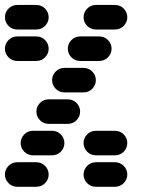

<svg xmlns="http://www.w3.org/2000/svg" viewBox="-44 -756 564 763"><path d="M25.4 -13.7H99.6Q121.1 -13.7 135.3 -28.3Q149.4 -43 149.4 -62.5Q149.4 -82 135.3 -96.7Q121.1 -111.3 99.6 -111.3H25.4Q3.9 -111.3 -10.3 -96.7Q-24.4 -82 -24.4 -62.5Q-24.4 -43 -10.3 -28.3Q3.9 -13.7 25.4 -13.7ZM87.9 -138.7H162.1Q183.6 -138.7 197.8 -153.3Q211.9 -168 211.9 -187.5Q211.9 -207 197.8 -221.7Q183.6 -236.3 162.1 -236.3H87.9Q66.4 -236.3 52.2 -221.7Q38.1 -207 38.1 -187.5Q38.1 -168 52.2 -153.3Q66.4 -138.7 87.9 -138.7ZM150.4 -263.7H224.6Q246.1 -263.7 260.3 -278.3Q274.4 -293 274.4 -312.5Q274.4 -332 260.3 -346.7Q246.1 -361.3 224.6 -361.3H150.4Q128.9 -361.3 114.7 -346.7Q100.6 -332 100.6 -312.5Q100.6 -293 114.7 -278.3Q128.9 -263.7 150.4 -263.7ZM212.9 -388.7H287.1Q308.6 -388.7 322.8 -403.3Q336.9 -418 336.9 -437.5Q336.9 -457 322.8 -471.7Q308.6 -486.3 287.1 -486.3H212.9Q191.4 -486.3 177.2 -471.7Q163.1 -457 163.1 -437.5Q163.1 -418 177.2 -403.3Q191.4 -388.7 212.9 -388.7ZM275.4 -513.7H349.6Q371.1 -513.7 385.3 -528.3Q399.4 -543 399.4 -562.5Q399.4 -582 385.3 -596.7Q371.1 -611.3 349.6 -611.3H275.4Q253.9 -611.3 239.7 -596.7Q225.6 -582 225.6 -562.5Q225.6 -543 239.7 -528.3Q253.9 -513.7 275.4 -513.7ZM337.9 -638.7H412.1Q433.6 -638.7 447.8 -653.3Q461.9 -668 461.9 -687.5Q461.9 -707 447.8 -721.7Q433.6 -736.3 412.1 -736.3H337.9Q316.4 -736.3 302.2 -721.7Q288.1 -707 288.1 -687.5Q288.1 -668 302.2 -653.3Q316.4 -638.7 337.9 -638.7ZM25.4 -513.7H99.6Q121.1 -513.7 135.3 -528.3Q149.4 -543 149.4 -562.5Q149.4 -582 135.3 -596.7Q121.1 -611.3 99.6 -611.3H25.4Q3.9 -611.3 -10.3 -596.7Q-24.4 -582 -24.4 -562.5Q-24.4 -543 -10.3 -528.3Q3.9 -513.7 25.4 -513.7ZM25.4 -638.7H99.6Q121.1 -638.7 135.3 -653.3Q149.4 -668 149.4 -687.5Q149.4 -707 135.3 -721.7Q121.1 -736.3 99.6 -736.3H25.4Q3.9 -736.3 -10.3 -721.7Q-24.4 -707 -24.4 -687.5Q-24.4 -668 -10.3 -653.3Q3.9 -638.7 25.4 -638.7ZM337.9 -13.7H412.1Q433.6 -13.7 447.8 -28.3Q461.9 -43 461.9 -62.5Q461.9 -82 447.8 -96.7Q433.6 -111.3 412.1 -111.3H337.9Q316.4 -111.3 302.2 -96.7Q288.1 -82 288.1 -62.5Q288.1 -43 302.2 -28.3Q316.4 -13.7 337.9 -13.7ZM337.9 -138.7H412.1Q433.6 -138.7 447.8 -153.3Q461.9 -168 461.9 -187.5Q461.9 -207 447.8 -221.7Q433.6 -236.3 412.1 -236.3H337.9Q316.4 -236.3 302.2 -221.7Q288.1 -207 288.1 -187.5Q288.1 -168 302.2 -153.3Q316.4 -138.7 337.9 -138.7Z"/></svg>

Font: Workbench
Style: Regular
Weight: 400
Designer: Jens Kutilek
Foundry: Jens Kutilek
Version: Version 2.001